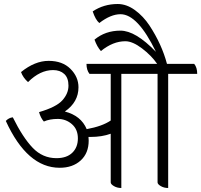

<svg xmlns="http://www.w3.org/2000/svg" viewBox="-20 -919 1005 959"><path d="M965 -550H820V20Q799 20 783 10.5Q767 1 767 -8V-550H586V20Q565 20 549 10.5Q533 1 533 -8V-251Q489 -235 432 -235H422Q423 -229 423 -217Q423 -154 383 -117.5Q343 -81 278 -81Q116 -81 9 -315Q24 -331 44 -333Q94 -232 143.5 -180.5Q193 -129 262 -129Q313 -129 341 -156Q369 -183 369 -228Q369 -273 339 -299Q309 -325 268.5 -325Q228 -325 199 -312Q183 -330 175 -359Q261 -384 291.5 -418Q322 -452 322 -491Q322 -530 301 -549.5Q280 -569 245 -569Q180 -569 120 -509Q95 -531 85 -559Q154 -615 223 -615Q292 -615 332 -575Q372 -535 372 -483Q372 -409 304 -362Q385 -341 413 -274Q490 -288 533 -317V-550H427Q412 -569 412 -600H765Q736 -642 689 -677.5Q642 -713 606 -713Q544 -713 484 -664Q465 -685 452 -721Q506 -766 581.5 -766Q657 -766 759 -660Q668 -848 582 -848Q533 -848 476 -804Q457 -820 443 -862Q498 -899 568 -899Q612 -899 654 -868.5Q696 -838 727 -791Q788 -698 814 -600H950Q965 -582 965 -550Z"/></svg>

Font: Karma Light
Style: Regular
Weight: 300
Designer: Joana Correia
Foundry: Indian Type Foundry
Version: Version 1.202;PS 1.0;hotconv 1.0.78;makeotf.lib2.5.61930; tt